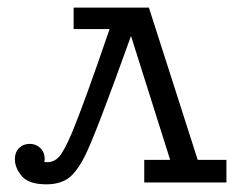

<svg xmlns="http://www.w3.org/2000/svg" viewBox="-20 -478 633 503"><path d="M19 -61Q19 -79.1 30 -90.1Q41 -101.1 58.1 -101.1Q74.2 -101.1 85.7 -90.1Q97.2 -79.1 97.2 -61Q97.2 -60.1 96.7 -57.6Q96.2 -55.2 96.2 -53.2H104Q122.1 -53.2 135 -67.6Q147.9 -82 168 -128.9Q200.2 -206.1 267.1 -401.9H172.9V-458H370.1L498 -59.1H573.2V0H357.9V-59.1H425.8L323.2 -383.8Q229 -120.6 201.2 -66.9Q178.2 -22.9 156 -9Q133.8 4.9 102.1 4.9Q55.2 4.9 37.1 -16.6Q19 -38.1 19 -61Z"/></svg>

Font: CMU Concrete
Style: Roman
Weight: 500
Version: Version 0.7.0